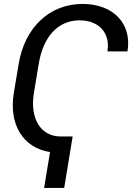

<svg xmlns="http://www.w3.org/2000/svg" viewBox="-20 -757 671 965"><path d="M285.5 -71C184.3 -71 128.9 -160.9 150.6 -291.2L174.7 -436.1C196.7 -571.4 270.6 -654.8 380 -654.8C475.5 -654.8 535.5 -593 519.9 -498.6H620.7C644.2 -639.9 547.9 -737.2 394.9 -737.2C227.3 -737.2 104 -617.2 73.9 -436.1L49.7 -291.2C22.7 -130.7 97.3 -12.8 231.5 7.1L201.7 187.5H302.6L345.2 -71Z"/></svg>

Font: Margiela Sans
Style: Italic
Weight: 400
Italic angle: -9.39999°
Designer: Stefan Endress, Andreas Faust
Version: Version 1.100;FEAKit 1.0